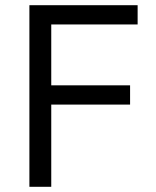

<svg xmlns="http://www.w3.org/2000/svg" viewBox="-20 -718 599 738"><path d="M93 0V-698H509V-624H177V-390H480V-316H177V0Z"/></svg>

Font: IBM Plex Sans Arabic
Style: Regular
Weight: 400
Designer: Mike Abbink, Paul van der Laan, Pieter van Rosmalen, Wael Morcos, Khajak Apelian
Foundry: Bold Monday
Version: Version 1.1